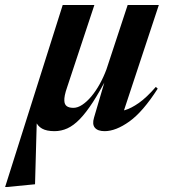

<svg xmlns="http://www.w3.org/2000/svg" viewBox="-82 -514 694 770"><path d="M345 -236 430 -494H555L405.5 -42L376.5 -67Q395 -65.5 419.5 -72.5Q444 -79.5 475 -101.2Q506 -123 543 -165.5L550.5 -158.5Q491 -65.5 436.8 -26.8Q382.5 12 337.5 12Q310 12 298.5 -1.8Q287 -15.5 295 -42L346 -215.5L351 -210.5Q318.5 -147.5 290.8 -104.8Q263 -62 238 -36.2Q213 -10.5 188.2 0.8Q163.5 12 136.5 12Q105 12 86.8 1.8Q68.5 -8.5 60.8 -28.2Q53 -48 53.5 -75.5L67 -82.5L58.5 225L-54.5 236H-61.5L169.5 -494H296.5L187.5 -165Q180.5 -145 178 -132Q175.5 -119 176 -110.5Q176.5 -95 185.8 -88.2Q195 -81.5 212.5 -81.5Q229.5 -81.5 248 -93.8Q266.5 -106 284.5 -127.5Q302.5 -149 318 -177Q333.5 -205 345 -236Z"/></svg>

Font: Newsreader 60pt SemiBold
Style: Italic
Weight: 600
Italic angle: -17°
Designer: Hugues Gentile
Foundry: Production Type
Version: Version 1.003